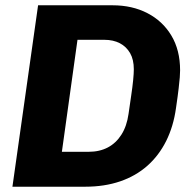

<svg xmlns="http://www.w3.org/2000/svg" viewBox="-20 -706 729 726"><path d="M27 0 124 -686H406Q480 -686 537.5 -656.2Q595 -626.5 628 -571.5Q661 -516.5 661 -440Q661 -428.5 659.8 -413.2Q658.5 -398 655.5 -371.5Q652.5 -345 645.5 -297.5Q636 -228.5 608.5 -173.2Q581 -118 537.2 -79.2Q493.5 -40.5 434.2 -20.2Q375 0 302 0ZM214 -132H315Q356.5 -132 387.8 -148.5Q419 -165 439.2 -197Q459.5 -229 466 -275Q471.5 -313.5 476.2 -345.5Q481 -377.5 483.5 -403Q486 -428.5 486 -444Q486 -480.5 472 -505Q458 -529.5 433.2 -542.5Q408.5 -555.5 374 -555.5H273Z"/></svg>

Font: Chivo Medium
Style: Italic
Weight: 500
Italic angle: -8.05°
Designer: Hector Gatti
Foundry: Omnibus-Type
Version: Version 2.002